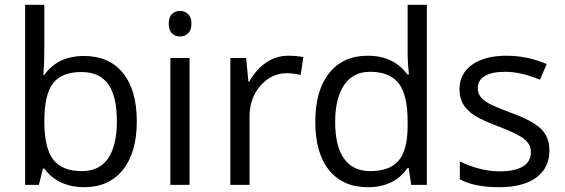

<svg xmlns="http://www.w3.org/2000/svg" viewBox="-20 -780 2384 810"><path d="M335 -543.9Q440.4 -543.9 498.8 -471.9Q557.1 -399.9 557.1 -268.1Q557.1 -136.2 498.3 -63.2Q439.5 9.8 335 9.8Q282.7 9.8 239.5 -9.5Q196.3 -28.8 167 -68.8H161.1L144 0H85.9V-759.8H167V-575.2Q167 -513.2 163.1 -463.9H167Q223.6 -543.9 335 -543.9ZM323.2 -476.1Q240.2 -476.1 203.6 -428.5Q167 -380.9 167 -268.1Q167 -155.3 204.6 -106.7Q242.2 -58.1 325.2 -58.1Q399.9 -58.1 436.5 -112.5Q473.1 -167 473.1 -269Q473.1 -373.5 436.5 -424.8Q399.9 -476.1 323.2 -476.1Z M779.8 0H698.7V-535.2H779.8ZM691.9 -680.2Q691.9 -708 705.6 -720.9Q719.2 -733.9 739.7 -733.9Q759.3 -733.9 773.4 -720.7Q787.6 -707.5 787.6 -680.2Q787.6 -652.8 773.4 -639.4Q759.3 -626 739.7 -626Q719.2 -626 705.6 -639.4Q691.9 -652.8 691.9 -680.2Z M1195.8 -544.9Q1231.4 -544.9 1259.8 -539.1L1248.5 -463.9Q1215.3 -471.2 1189.9 -471.2Q1125 -471.2 1078.9 -418.5Q1032.7 -365.7 1032.7 -287.1V0H951.7V-535.2H1018.6L1027.8 -436H1031.7Q1061.5 -488.3 1103.5 -516.6Q1145.5 -544.9 1195.8 -544.9Z M1704.1 -71.8H1699.7Q1643.6 9.8 1531.7 9.8Q1426.8 9.8 1368.4 -62Q1310.1 -133.8 1310.1 -266.1Q1310.1 -398.4 1368.7 -471.7Q1427.2 -544.9 1531.7 -544.9Q1640.6 -544.9 1698.7 -465.8H1705.1L1701.7 -504.4L1699.7 -542V-759.8H1780.8V0H1714.8ZM1542 -58.1Q1625 -58.1 1662.4 -103.3Q1699.7 -148.4 1699.7 -249V-266.1Q1699.7 -379.9 1661.9 -428.5Q1624 -477.1 1541 -477.1Q1469.7 -477.1 1431.9 -421.6Q1394 -366.2 1394 -265.1Q1394 -162.6 1431.6 -110.4Q1469.2 -58.1 1542 -58.1Z M2297.9 -146Q2297.9 -71.3 2242.2 -30.8Q2186.5 9.8 2085.9 9.8Q1979.5 9.8 1919.9 -23.9V-99.1Q1958.5 -79.6 2002.7 -68.4Q2046.9 -57.1 2087.9 -57.1Q2151.4 -57.1 2185.5 -77.4Q2219.7 -97.7 2219.7 -139.2Q2219.7 -170.4 2192.6 -192.6Q2165.5 -214.8 2086.9 -245.1Q2012.2 -272.9 1980.7 -293.7Q1949.2 -314.5 1933.8 -340.8Q1918.5 -367.2 1918.5 -403.8Q1918.5 -469.2 1971.7 -507.1Q2024.9 -544.9 2117.7 -544.9Q2204.1 -544.9 2286.6 -509.8L2257.8 -443.8Q2177.2 -477.1 2111.8 -477.1Q2054.2 -477.1 2024.9 -459Q1995.6 -440.9 1995.6 -409.2Q1995.6 -387.7 2006.6 -372.6Q2017.6 -357.4 2042 -343.8Q2066.4 -330.1 2135.7 -304.2Q2231 -269.5 2264.4 -234.4Q2297.9 -199.2 2297.9 -146Z"/></svg>

Font: f01947593
Style: Regular
Weight: 400
Foundry: Ascender Corporation
Version: Version 1.10